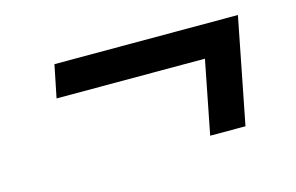

<svg xmlns="http://www.w3.org/2000/svg" viewBox="-48 -516 716 465"><g transform="rotate(-15 310.0 -283.5)"><path d="M95 -335H467L431 -151.5H519.5L571.5 -416.5H111.5Z"/></g></svg>

Font: Monaspace Krypton
Style: Italic
Weight: 400
Italic angle: -11°
Designer: Riley Cran & the Lettermatic Team
Foundry: Lettermatic
Version: Version 1.101 (Monaspace Krypton)